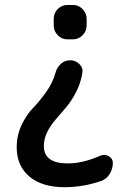

<svg xmlns="http://www.w3.org/2000/svg" viewBox="-20 -530 540 780"><path d="M253.9 -509.8H276.4Q299.8 -509.8 315.9 -492.7Q332 -475.6 332 -453.1V-426.8Q332 -403.3 315.4 -386.7Q298.8 -370.1 276.4 -370.1H253.9Q230.5 -370.1 214.4 -387.2Q198.2 -404.3 198.2 -426.8V-453.1Q198.2 -476.6 214.4 -493.2Q230.5 -509.8 253.9 -509.8ZM242.2 230.5Q150.4 230.5 99.1 187Q47.9 143.6 47.9 68.4Q47.9 19.5 67.9 -22.5Q87.9 -64.5 113.3 -90.3Q138.7 -116.2 166.5 -154.8Q194.3 -193.4 205.1 -233.4Q210.9 -255.9 227.1 -270.5Q243.2 -285.2 265.1 -285.2Q287.1 -285.2 302.7 -269.5Q318.4 -253.9 314.5 -233.4Q307.6 -191.4 288.6 -154.8Q269.5 -118.2 248 -93.3Q226.6 -68.4 205.6 -43.9Q184.6 -19.5 171.4 7.3Q158.2 34.2 158.2 63.5Q158.2 134.8 257.8 133.8Q316.4 133.8 387.7 102.5Q405.3 94.7 421.9 104.5Q438.5 114.3 438.5 131.8Q438.5 157.2 424.3 178.7Q410.2 200.2 385.7 207Q314.5 230.5 242.2 230.5Z"/></svg>

Font: Rounded Mgen+ 2m medium
Style: Regular
Weight: 500
Designer: [Source Han Sans]
Ryoko NISHIZUKA  (kana & ideographs); Paul D. Hunt (Latin, Greek & Cyrillic); Wenlong ZHANG  (bopomofo
Version: Version 1.059.20150602